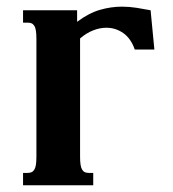

<svg xmlns="http://www.w3.org/2000/svg" viewBox="-20 -549 513 569"><path d="M217.3 -435.1V-85Q217.3 -69.8 218.8 -60.5Q220.2 -51.3 223.6 -45.9Q227.1 -40.5 231.7 -38.6Q236.3 -36.6 243.2 -36.6H256.3V0H48.3V-36.6H62Q68.4 -36.6 73.2 -38.6Q78.1 -40.5 81.5 -45.9Q85 -51.3 86.4 -60.5Q87.9 -69.8 87.9 -85V-433.6Q87.9 -448.7 86.4 -458Q85 -467.3 81.5 -472.7Q78.1 -478 73.2 -480Q68.4 -481.9 62 -481.9H48.3V-518.6H208.5V-484.4Q243.2 -510.3 276.1 -519.8Q309.1 -529.3 341.3 -529.3Q363.3 -529.3 384.5 -525.9Q405.8 -522.5 426.3 -518.6L437.5 -402.3H379.4Q367.7 -435.5 345 -451.2Q322.3 -466.8 295.4 -466.8Q275.4 -466.8 255.4 -458.7Q235.4 -450.7 217.3 -435.1Z"/></svg>

Font: Arian AMU Serif
Style: Bold
Weight: 700
Designer: Ruben Hakobyan (Tarumian)
Foundry: Ruben Hakobyan (Tarumian)
Version: Version 1.002